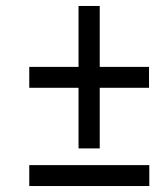

<svg xmlns="http://www.w3.org/2000/svg" viewBox="-20 -623 541 643"><path d="M314 -399V-603H243V-399H78V-329H243V-126H314V-329H479V-399ZM78 0H480V-70H78Z"/></svg>

Font: Noto Sans Display SemiCondensed
Style: Italic
Weight: 400
Width: 4
Italic angle: -12°
Designer: Monotype Design Team
Foundry: Monotype Imaging Inc.
Version: Version 1.900